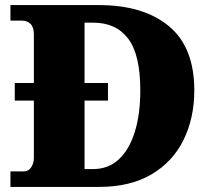

<svg xmlns="http://www.w3.org/2000/svg" viewBox="-20 -734 836 754"><path d="M21 0V-61H74Q92 -61 102.5 -77Q113 -93 113 -115V-339H38V-408H113V-599Q113 -627 100 -640Q87 -653 66 -653H21V-714H369Q543 -714 643 -631.5Q743 -549 743 -379Q743 -270 700.5 -184Q658 -98 574.5 -49Q491 0 369 0ZM345 -70Q406 -70 447 -108.5Q488 -147 509.5 -216.5Q531 -286 531 -379Q531 -519 483.5 -582Q436 -645 346 -645H312V-408H404V-339H312V-70Z"/></svg>

Font: Noto Serif Devanagari Black
Style: Regular
Weight: 900
Designer: Universal Thirst, Indian Type Foundry and the Monotype Design Team
Foundry: Monotype Imaging Inc.
Version: Version 2.004; ttfautohint (v1.8.4.7-5d5b)